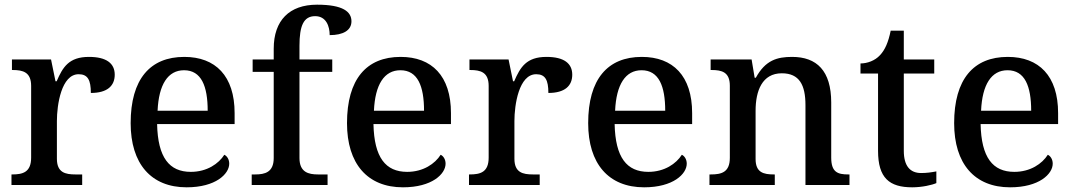

<svg xmlns="http://www.w3.org/2000/svg" viewBox="-20 -790 4587 820"><path d="M29 0H331V-45H302C259 -45 223 -53 223 -112V-273C223 -342 242 -473 316 -473C355 -473 368 -448 368 -393C439 -393 470 -424 470 -471C470 -519 435 -547 360 -547C274 -547 248 -503 222 -443H217L198 -536H31V-491H34C78 -491 113 -482 113 -423V-117C113 -54 77 -45 32 -45H29Z M777 10C901 10 959 -47 959 -91C959 -110 949 -124 938 -129C914 -91 864 -56 795 -56C703 -56 654 -117 651 -260H982V-307C982 -466 900 -547 767 -547C621 -547 538 -452 538 -264C538 -91 625 10 777 10ZM867 -317H653C658 -429 697 -490 766 -490C840 -490 867 -422 867 -317Z M1055 0H1379V-45H1338C1298 -45 1259 -54 1259 -115V-483H1399V-536H1259V-594C1259 -679 1276 -721 1326 -721C1373 -721 1388 -678 1388 -640C1445 -640 1481 -660 1481 -699C1481 -740 1445 -770 1334 -770C1216 -770 1149 -703 1149 -582V-536H1059V-483H1149V-115C1149 -54 1111 -45 1070 -45H1055Z M1701 10C1825 10 1883 -47 1883 -91C1883 -110 1873 -124 1862 -129C1838 -91 1788 -56 1719 -56C1627 -56 1578 -117 1575 -260H1906V-307C1906 -466 1824 -547 1691 -547C1545 -547 1462 -452 1462 -264C1462 -91 1549 10 1701 10ZM1791 -317H1577C1582 -429 1621 -490 1690 -490C1764 -490 1791 -422 1791 -317Z M1983 0H2285V-45H2256C2213 -45 2177 -53 2177 -112V-273C2177 -342 2196 -473 2270 -473C2309 -473 2322 -448 2322 -393C2393 -393 2424 -424 2424 -471C2424 -519 2389 -547 2314 -547C2228 -547 2202 -503 2176 -443H2171L2152 -536H1985V-491H1988C2032 -491 2067 -482 2067 -423V-117C2067 -54 2031 -45 1986 -45H1983Z M2731 10C2855 10 2913 -47 2913 -91C2913 -110 2903 -124 2892 -129C2868 -91 2818 -56 2749 -56C2657 -56 2608 -117 2605 -260H2936V-307C2936 -466 2854 -547 2721 -547C2575 -547 2492 -452 2492 -264C2492 -91 2579 10 2731 10ZM2821 -317H2607C2612 -429 2651 -490 2720 -490C2794 -490 2821 -422 2821 -317Z M3010 0H3289V-45H3285C3241 -45 3207 -53 3207 -111V-317C3207 -402 3235 -477 3319 -477C3394 -477 3420 -427 3420 -341V0H3608V-45H3603C3558 -45 3530 -54 3530 -117V-352C3530 -488 3468 -547 3363 -547C3299 -547 3249 -533 3208 -458H3203L3190 -536H3015V-491H3019C3063 -491 3097 -482 3097 -424V-116C3097 -54 3061 -45 3016 -45H3010Z M3876 10C3918 10 3961 0 3979 -8V-58C3958 -54 3938 -51 3914 -51C3867 -51 3840 -81 3840 -146V-476H3970V-536H3840V-659H3784C3774 -610 3760 -577 3738 -554C3717 -531 3684 -519 3655 -519V-476H3730V-146C3730 -30 3778 10 3876 10Z M4294 10C4418 10 4476 -47 4476 -91C4476 -110 4466 -124 4455 -129C4431 -91 4381 -56 4312 -56C4220 -56 4171 -117 4168 -260H4499V-307C4499 -466 4417 -547 4284 -547C4138 -547 4055 -452 4055 -264C4055 -91 4142 10 4294 10ZM4384 -317H4170C4175 -429 4214 -490 4283 -490C4357 -490 4384 -422 4384 -317Z"/></svg>

Font: Noto Serif Medium
Style: Regular
Weight: 500
Designer: Monotype Design Team
Foundry: Monotype Imaging Inc.
Version: Version 2.013